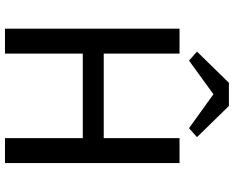

<svg xmlns="http://www.w3.org/2000/svg" viewBox="-104 -834 938 770"><g transform="rotate(90 365.0 -449.0)"><path d="M223 -738 358 -836 494 -738 530 -770 405 -898H312L187 -770ZM95 -700H195V-396H534V-700H634V0H534V-312H195V0H95Z"/></g></svg>

Font: Voces
Style: Regular
Weight: 400
Designer: Ana Paula Megda, Pablo Ugerman
Foundry: Ana Paula Megda, Pablo Ugerman
Version: Version 1.100